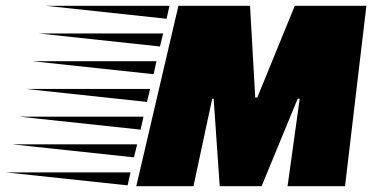

<svg xmlns="http://www.w3.org/2000/svg" viewBox="-270 -645 1313 665"><path d="M172 -3 -250 -48H182ZM194 -100 -227 -145H205ZM217 -196 -204 -241H227ZM239 -292 -181 -337H250ZM262 -388 -158 -433H272ZM284 -484 -135 -529H295ZM307 -580 -112 -625H317ZM400 0H202L348 -625H596L614 -307H621L751 -625H999L925 0H726L768 -303H761L636 0H491L470 -303H465Z"/></svg>

Font: Faster One
Style: Regular
Weight: 400
Designer: Eduardo Rodriguez Tunni
Foundry: Eduardo Rodriguez Tunni
Version: Version 1.002